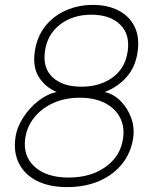

<svg xmlns="http://www.w3.org/2000/svg" viewBox="-20 -753 626 784"><path d="M254.5 11Q181.5 11 131.2 -14.2Q81 -39.5 57.8 -85Q34.5 -130.5 43 -191Q49 -233.5 75 -273.5Q101 -313.5 137.5 -341.8Q174 -370 211.5 -377Q163.5 -398 138.2 -439Q113 -480 122 -542Q130.5 -602.5 164.2 -645.2Q198 -688 249 -710.5Q300 -733 359 -733Q419 -733 463.2 -710.5Q507.5 -688 529 -645.2Q550.5 -602.5 542 -542Q533.5 -480 497.5 -439Q461.5 -398 407 -377Q442.5 -370 471.2 -341.8Q500 -313.5 515 -273.5Q530 -233.5 524 -191Q515.5 -130.5 479.5 -85Q443.5 -39.5 385.8 -14.2Q328 11 254.5 11ZM260 -28Q350.5 -28 411.5 -71.8Q472.5 -115.5 482.5 -188Q489.5 -236 469.8 -273.5Q450 -311 408 -332.5Q366 -354 305.5 -354Q246 -354 198 -332.5Q150 -311 120 -273.5Q90 -236 83 -188Q73 -115.5 121.8 -71.8Q170.5 -28 260 -28ZM312 -399Q388.5 -399 440.2 -437Q492 -475 501.5 -544Q511.5 -613 470.2 -653Q429 -693 353 -693Q277.5 -693 225.2 -652.8Q173 -612.5 163.5 -544Q154 -475 195.2 -437Q236.5 -399 312 -399Z"/></svg>

Font: Public Sans Thin Thin
Style: Italic
Weight: 250
Italic angle: -8°
Version: Version 2.001